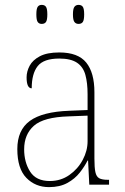

<svg xmlns="http://www.w3.org/2000/svg" viewBox="-20 -757 514 787"><path d="M181 10Q125 10 88 -28Q51 -66 51 -146Q51 -224 102.5 -261.5Q154 -299 264 -303L339 -306V-371Q339 -417 330 -450Q321 -483 295.5 -500Q270 -517 223 -517Q159 -517 134.5 -486Q110 -455 110 -395Q89 -395 89 -440Q89 -464 101.5 -487.5Q114 -511 143.5 -526.5Q173 -542 223 -542Q300 -542 333.5 -500.5Q367 -459 367 -379V-107Q367 -70 371 -51.5Q375 -33 386.5 -26.5Q398 -20 422 -20H427V0H346L341 -99H339Q327 -75 307 -49.5Q287 -24 256 -7Q225 10 181 10ZM184 -15Q229 -15 264 -39.5Q299 -64 319 -101.5Q339 -139 339 -178V-283L262 -280Q159 -277 119 -241.5Q79 -206 79 -145Q79 -92 103.5 -53.5Q128 -15 184 -15ZM302 -659Q291 -659 285 -667Q279 -675 279 -698Q279 -721 285 -729Q291 -737 302 -737Q314 -737 319.5 -729Q325 -721 325 -698Q325 -675 319.5 -667Q314 -659 302 -659ZM151 -659Q140 -659 134.5 -667Q129 -675 129 -698Q129 -721 134.5 -729Q140 -737 151 -737Q163 -737 168.5 -729Q174 -721 174 -698Q174 -675 168.5 -667Q163 -659 151 -659Z"/></svg>

Font: Noto Serif Hebrew SemiCondensed Thin
Style: Regular
Weight: 100
Width: 4
Designer: Monotype Design Team
Foundry: Monotype Imaging Inc.
Version: Version 2.004; ttfautohint (v1.8.4.7-5d5b)